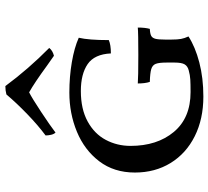

<svg xmlns="http://www.w3.org/2000/svg" viewBox="-52 -740 798 735"><g transform="rotate(-90 347.5 -372.0)"><path d="M55 -255Q55 -335 98 -391.5Q141 -448 211 -477Q281 -506 361 -506Q422 -506 477.5 -496.5Q533 -487 571 -470Q562 -432 562 -355Q544 -347 511 -347Q508 -410 470 -436Q432 -462 367 -462Q298 -462 250.5 -436Q203 -410 180 -366.5Q157 -323 157 -272Q157 -170 210.5 -106Q264 -42 363 -42Q394 -42 411 -43Q428 -44 446 -49Q462 -53 469 -64.5Q476 -76 476 -103V-134Q476 -163 471 -175.5Q466 -188 451 -192.5Q436 -197 402 -198Q396 -216 396 -244Q419 -242 505 -242Q590 -242 610 -244Q610 -216 605 -198Q586 -197 578 -192.5Q570 -188 567 -176.5Q564 -165 564 -140V-115Q564 -92 566.5 -78.5Q569 -65 576 -50Q536 -24 476.5 -8.5Q417 7 346 7Q260 7 194 -26Q128 -59 91.5 -118.5Q55 -178 55 -255ZM197 -597Q236 -626 278.5 -667Q321 -708 354 -747Q369 -751 386 -751Q451 -663 532 -583Q522 -570 502 -565L465 -591Q398 -640 362 -660Q340 -649 287 -614Q234 -579 208 -559Q202 -565 199.5 -576Q197 -587 197 -597Z"/></g></svg>

Font: Vollkorn SC
Style: Regular
Weight: 400
Designer: Friedrich Althausen
Foundry: Friedrich Althausen
Version: Version 4.015